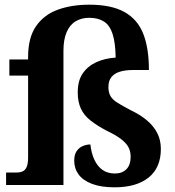

<svg xmlns="http://www.w3.org/2000/svg" viewBox="-20 -790 746 820"><path d="M469 10Q412 10 373.5 -4.5Q335 -19 316 -44.5Q297 -70 297 -104Q297 -129 307 -144Q317 -159 333 -166Q349 -173 366 -173Q370 -136 383 -108Q396 -80 417.5 -64.5Q439 -49 471 -49Q501 -49 519.5 -67Q538 -85 538 -121Q538 -142 529.5 -159.5Q521 -177 499 -194.5Q477 -212 437 -231Q395 -253 366.5 -275.5Q338 -298 325 -327Q312 -356 312 -395Q312 -445 333 -476Q354 -507 390.5 -524Q427 -541 474 -544Q473 -607 461 -644.5Q449 -682 424 -698Q399 -714 361 -714Q328 -714 303 -699Q278 -684 264.5 -652.5Q251 -621 251 -573V0H6V-53H49Q64 -53 75.5 -57.5Q87 -62 93.5 -76Q100 -90 100 -118V-467H20V-536H100V-546Q100 -630 134.5 -679Q169 -728 228 -749Q287 -770 361 -770Q455 -770 511 -739Q567 -708 591.5 -646.5Q616 -585 616 -491H548Q516 -491 492.5 -484Q469 -477 456 -461Q443 -445 443 -418Q443 -395 452 -379.5Q461 -364 482 -351Q503 -338 537 -320Q579 -300 607.5 -276Q636 -252 651.5 -222Q667 -192 667 -154Q667 -74 615 -32Q563 10 469 10Z"/></svg>

Font: Noto Serif Khmer
Style: Bold
Weight: 700
Version: Version 2.003